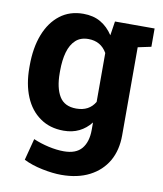

<svg xmlns="http://www.w3.org/2000/svg" viewBox="-84 -606 753 888"><g transform="rotate(10 292.5 -162.5)"><path d="M571.8 -528.3V-442.4L509.8 -429.2V-15.6Q509.8 54.2 480.5 105.5Q450.7 156.7 395.5 185.1Q340.3 213.4 263.7 213.4Q223.6 213.4 173.8 203.1Q124 192.9 85.9 173.8L112.3 72.3Q146.5 86.9 184.8 95.5Q223.1 104 256.3 104Q313.5 104 340.1 72.3Q366.7 40.5 366.7 -16.1V-50.8Q343.3 -21 311.5 -5.4Q279.8 10.3 238.8 10.3Q173.8 10.3 127.9 -22.5Q81.5 -54.7 57.1 -113.3Q32.7 -171.9 32.7 -249.5V-259.8Q32.7 -342.8 57.1 -405.8Q81.5 -468.3 127 -503.2Q172.4 -538.1 235.8 -538.1Q283.2 -538.1 317.4 -518.3Q351.6 -498.5 375.5 -461.9L385.7 -528.3ZM366.7 -147.5V-377Q337.9 -427.2 279.3 -427.2Q242.2 -427.2 219.7 -406.2Q196.8 -385.3 186 -347.7Q175.3 -310.1 175.3 -259.8V-249.5Q175.3 -180.2 199.2 -140.4Q223.1 -100.6 278.8 -100.6Q339.4 -100.6 366.7 -147.5Z"/></g></svg>

Font: Battambang
Style: Bold
Weight: 700
Designer: Danh Hong
Version: Version 8.002; ttfautohint (v1.8.3)